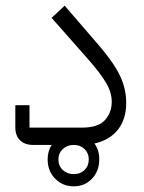

<svg xmlns="http://www.w3.org/2000/svg" viewBox="-20 -511 506 677"><path d="M96 0Q68 0 51 -16Q34 -32 34 -63V-140H84V-61H269Q326 -61 350 -87.5Q374 -114 374 -152Q374 -185 354 -219Q334 -253 290 -303L162 -448L208 -491L333 -346Q383 -287 404 -242Q425 -197 425 -148Q425 -91 396 -54Q367 -17 313 -5Q330 18 330 51Q330 92 304.5 119Q279 146 240 146Q201 146 174.5 119Q148 92 148 51Q148 22 162 0ZM240 103Q263 103 278 88.5Q293 74 293 51Q293 29 278 14.5Q263 0 240 0Q217 0 201.5 14.5Q186 29 186 51Q186 74 201.5 88.5Q217 103 240 103Z"/></svg>

Font: IBM Plex Sans Arabic Light
Style: Regular
Weight: 300
Designer: Mike Abbink, Paul van der Laan, Pieter van Rosmalen, Wael Morcos, Khajak Apelian
Foundry: Bold Monday
Version: Version 1.2